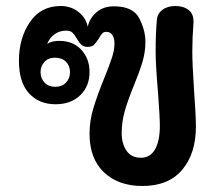

<svg xmlns="http://www.w3.org/2000/svg" viewBox="-20 -617 742 639"><path d="M626 -314Q632 -232 632 -196Q632 -106 586.5 -52Q541 2 454 2Q374 2 326 -43.5Q278 -89 278 -172Q278 -214 290.5 -256Q303 -298 327 -357Q344 -399 352.5 -425Q361 -451 361 -472Q361 -490 354 -500.5Q347 -511 334 -511Q325 -511 320 -505.5Q315 -500 309 -489Q300 -475 293 -468Q286 -461 272 -461Q259 -461 251.5 -467.5Q244 -474 236 -488Q228 -502 221 -508.5Q214 -515 200 -515Q178 -515 161.5 -503Q145 -491 137 -471Q152 -481 177 -481Q223 -481 250.5 -451.5Q278 -422 278 -377Q278 -330 247 -300Q216 -270 165 -270Q110 -270 76.5 -306.5Q43 -343 43 -415Q43 -490 79.5 -543.5Q116 -597 182 -597Q216 -597 241 -577.5Q266 -558 272 -528Q279 -558 302 -577Q325 -596 359 -596Q423 -596 443.5 -556Q464 -516 464 -478Q464 -444 454 -410.5Q444 -377 425 -331Q405 -282 395 -246.5Q385 -211 385 -174Q385 -139 401 -115.5Q417 -92 449 -92Q480 -92 496 -120Q512 -148 512 -198Q512 -226 506 -308Q498 -400 498 -444Q498 -508 502 -549Q503 -571 520 -584Q537 -597 564 -597Q591 -597 608 -583.5Q625 -570 624 -542Q620 -490 620 -446Q620 -402 626 -314ZM163 -425Q141 -425 128 -411Q115 -397 115 -377Q115 -356 128.5 -342Q142 -328 164 -328Q186 -328 199.5 -342Q213 -356 213 -377Q213 -398 199.5 -411.5Q186 -425 163 -425Z"/></svg>

Font: Mali SemiBold
Style: Regular
Weight: 600
Designer: Kitiyaporn Chalermlarp | Katatrad Aksorn Co.,Ltd.
Foundry: Cadson Demak Co.,Ltd.
Version: Version 1.000; ttfautohint (v1.6)